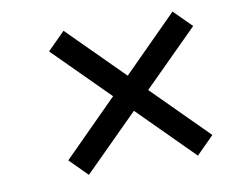

<svg xmlns="http://www.w3.org/2000/svg" viewBox="-60 -627 751 626"><g transform="rotate(-10 315.5 -314.5)"><path d="M186.5 -75.7 128.4 -133.8 308.6 -314.5 128.4 -494.6 186.5 -552.7 367.2 -372.1 547.4 -552.7 605.5 -494.6 424.8 -314.5 605.5 -133.8 547.4 -75.7 367.2 -255.9Z"/></g></svg>

Font: Meera Inimai
Style: Regular
Weight: 400
Version: 2.0.0+20160526